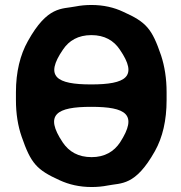

<svg xmlns="http://www.w3.org/2000/svg" viewBox="-20 -741 727 771"><path d="M649 -339V-371C649 -426 641 -475 627 -518C590 -626 568 -652 474 -694C438 -711 396 -721 347 -721C325 -721 303 -719 283 -715C228 -704 171 -718 92 -576C61 -521 44 -452 44 -371V-339C44 -284 52 -235 67 -192C104 -85 127 -59 220 -17C257 0 299 10 348 10C370 10 392 8 412 4C467 -7 523 7 602 -134C633 -189 649 -258 649 -339ZM346 -312C486 -312 535 -282 462 -169C438 -133 401 -110 348 -110C294 -110 257 -132 232 -169C157 -281 207 -312 346 -312ZM346 -402C207 -402 158 -433 233 -542C257 -578 294 -600 347 -600C400 -600 437 -578 461 -542C536 -433 486 -402 346 -402Z"/></svg>

Font: Asimov Print
Style: A
Weight: 500
Designer: Google
Version: Version 2.000980: 2014